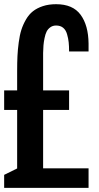

<svg xmlns="http://www.w3.org/2000/svg" viewBox="-20 -904 478 924"><path d="M312.5 -656.2Q312.5 -682.1 310.5 -700.7Q308.6 -719.2 302.7 -739.5Q296.9 -759.8 283.7 -770.5Q270.5 -781.2 250 -781.2Q233.9 -781.2 222.2 -772.7Q210.4 -764.2 204.3 -752Q198.2 -739.7 194.3 -720.2Q190.4 -700.7 189.2 -685.5Q188 -670.4 187.5 -649.4V-468.8H312.5V-375H187.5V-93.8H406.2V0H0V-62.5L62.5 -93.3V-375H0V-468.8H62.5V-562.5Q62.5 -603 64 -633.8Q65.4 -664.6 70.1 -699.7Q74.7 -734.9 82.8 -760.3Q90.8 -785.6 105 -810.1Q119.1 -834.5 138.7 -849.9Q158.2 -865.2 186.3 -874.5Q214.4 -883.8 250 -883.8Q330.6 -883.8 367.9 -833Q405.3 -782.2 406.2 -694.3V-656.2Z"/></svg>

Font: Oswald
Style: Stencbab
Weight: 400
Designer: Mathieu Le Lay
Foundry: Mathieu Le Lay
Version: Version 1.000